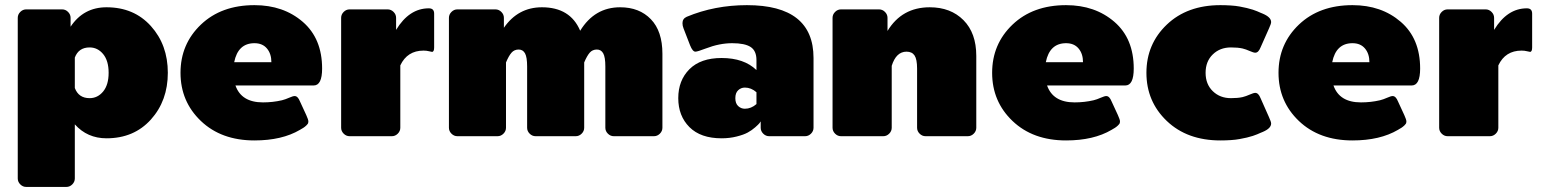

<svg xmlns="http://www.w3.org/2000/svg" viewBox="-20 -537 6078 757"><path d="M50 166.7V-466.7Q50 -480 60 -490Q70 -500 83.3 -500H225Q238.3 -500 248.3 -490Q258.3 -480 258.3 -466.7V-431.7Q309.2 -508.3 400 -508.3Q508.3 -508.3 575 -434.2Q641.7 -360 641.7 -250Q641.7 -140 575 -65.8Q508.3 8.3 400 8.3Q324.2 8.3 275 -46.7V166.7Q275 180 265 190Q255 200 241.7 200H83.3Q70 200 60 190Q50 180 50 166.7ZM275 -190Q290 -150 333.3 -150Q365 -150 386.7 -176.2Q408.3 -202.5 408.3 -250Q408.3 -297.5 386.7 -323.8Q365 -350 333.3 -350Q290 -350 275 -310Z M983.3 -516.7Q1097.5 -516.7 1173.8 -450.8Q1250 -385 1250 -266.7Q1250 -200 1216.7 -200H908.3Q931.7 -133.3 1016.7 -133.3Q1055.8 -133.3 1091.7 -141.7Q1105 -145 1120 -151.7Q1135 -158.3 1141.7 -158.3Q1154.2 -158.3 1162.5 -137.5L1187.5 -83.3Q1195.8 -65 1195.8 -58.3Q1195.8 -55 1195 -52.1Q1194.2 -49.2 1191.7 -46.7Q1189.2 -44.2 1187.5 -42.1Q1185.8 -40 1181.7 -37.1Q1177.5 -34.2 1175.8 -32.9Q1174.2 -31.7 1168.8 -28.8Q1163.3 -25.8 1162.5 -25Q1091.7 16.7 983.3 16.7Q852.5 16.7 772.1 -60Q691.7 -136.7 691.7 -250Q691.7 -363.3 772.1 -440Q852.5 -516.7 983.3 -516.7ZM903.3 -291.7H1050Q1050 -325 1032.5 -345.8Q1015 -366.7 983.3 -366.7Q918.3 -366.7 903.3 -291.7Z M1325 -33.3V-466.7Q1325 -480 1335 -490Q1345 -500 1358.3 -500H1508.3Q1521.7 -500 1531.7 -490Q1541.7 -480 1541.7 -466.7V-419.2Q1593.3 -504.2 1670.8 -504.2Q1691.7 -504.2 1691.7 -483.3V-350Q1691.7 -332.5 1683.3 -332.5Q1680.8 -332.5 1671.2 -335Q1661.7 -337.5 1650 -337.5Q1585.8 -337.5 1558.3 -279.2V-33.3Q1558.3 -20 1548.3 -10Q1538.3 0 1525 0H1358.3Q1345 0 1335 -10Q1325 -20 1325 -33.3Z M1750 -33.3V-466.7Q1750 -480 1760 -490Q1770 -500 1783.3 -500H1933.3Q1946.7 -500 1956.7 -490Q1966.7 -480 1966.7 -466.7V-427.5Q2022.5 -508.3 2116.7 -508.3Q2228.3 -508.3 2267.5 -415.8Q2324.2 -508.3 2425 -508.3Q2500.8 -508.3 2546.2 -461.2Q2591.7 -414.2 2591.7 -325V-33.3Q2591.7 -20 2581.7 -10Q2571.7 0 2558.3 0H2400Q2386.7 0 2376.7 -10Q2366.7 -20 2366.7 -33.3V-275Q2366.7 -311.7 2358.3 -326.7Q2350 -341.7 2333.3 -341.7Q2315.8 -341.7 2305 -329.2Q2294.2 -316.7 2283.3 -290.8V-33.3Q2283.3 -20 2273.3 -10Q2263.3 0 2250 0H2091.7Q2078.3 0 2068.3 -10Q2058.3 -20 2058.3 -33.3V-275Q2058.3 -311.7 2050 -326.7Q2041.7 -341.7 2025 -341.7Q2007.5 -341.7 1996.7 -329.2Q1985.8 -316.7 1975 -290.8V-33.3Q1975 -20 1965 -10Q1955 0 1941.7 0H1783.3Q1770 0 1760 -10Q1750 -20 1750 -33.3Z M2916.7 -108.3Q2941.7 -108.3 2962.5 -126.7V-173.3Q2941.7 -191.7 2916.7 -191.7Q2901.7 -191.7 2890.4 -181.2Q2879.2 -170.8 2879.2 -150Q2879.2 -129.2 2890.4 -118.8Q2901.7 -108.3 2916.7 -108.3ZM2825 -308.3Q2913.3 -308.3 2962.5 -260.8V-300Q2962.5 -336.7 2939.6 -351.7Q2916.7 -366.7 2866.7 -366.7Q2816.7 -366.7 2762.5 -345.8Q2730 -333.3 2721.7 -333.3Q2710.8 -333.3 2700.8 -358.3L2675 -425Q2670.8 -435 2670.8 -445.8Q2670.8 -463.3 2687.5 -470.8Q2797.5 -516.7 2925 -516.7Q3187.5 -516.7 3187.5 -308.3V-33.3Q3187.5 -20 3177.5 -10Q3167.5 0 3154.2 0H3012.5Q2999.2 0 2989.2 -10Q2979.2 -20 2979.2 -33.3V-58.3Q2977.5 -55.8 2974.2 -51.2Q2970.8 -46.7 2957.5 -35Q2944.2 -23.3 2928.3 -14.6Q2912.5 -5.8 2884.6 1.2Q2856.7 8.3 2825 8.3Q2742.5 8.3 2698.3 -35.8Q2654.2 -80 2654.2 -150Q2654.2 -220 2698.3 -264.2Q2742.5 -308.3 2825 -308.3Z M3262.5 -33.3V-466.7Q3262.5 -480 3272.5 -490Q3282.5 -500 3295.8 -500H3445.8Q3459.2 -500 3469.2 -490Q3479.2 -480 3479.2 -466.7V-415Q3535.8 -508.3 3645.8 -508.3Q3728.3 -508.3 3778.8 -457.5Q3829.2 -406.7 3829.2 -316.7V-33.3Q3829.2 -20 3819.2 -10Q3809.2 0 3795.8 0H3629.2Q3615.8 0 3605.8 -10Q3595.8 -20 3595.8 -33.3V-266.7Q3595.8 -303.3 3585.8 -318.3Q3575.8 -333.3 3554.2 -333.3Q3513.3 -333.3 3495.8 -277.5V-33.3Q3495.8 -20 3485.8 -10Q3475.8 0 3462.5 0H3295.8Q3282.5 0 3272.5 -10Q3262.5 -20 3262.5 -33.3Z M4183.3 -516.7Q4297.5 -516.7 4373.8 -450.8Q4450 -385 4450 -266.7Q4450 -200 4416.7 -200H4108.3Q4131.7 -133.3 4216.7 -133.3Q4255.8 -133.3 4291.7 -141.7Q4305 -145 4320 -151.7Q4335 -158.3 4341.7 -158.3Q4354.2 -158.3 4362.5 -137.5L4387.5 -83.3Q4395.8 -65 4395.8 -58.3Q4395.8 -55 4395 -52.1Q4394.2 -49.2 4391.7 -46.7Q4389.2 -44.2 4387.5 -42.1Q4385.8 -40 4381.7 -37.1Q4377.5 -34.2 4375.8 -32.9Q4374.2 -31.7 4368.8 -28.8Q4363.3 -25.8 4362.5 -25Q4291.7 16.7 4183.3 16.7Q4052.5 16.7 3972.1 -60Q3891.7 -136.7 3891.7 -250Q3891.7 -363.3 3972.1 -440Q4052.5 -516.7 4183.3 -516.7ZM4103.3 -291.7H4250Q4250 -325 4232.5 -345.8Q4215 -366.7 4183.3 -366.7Q4118.3 -366.7 4103.3 -291.7Z M4791.7 -516.7Q4812.5 -516.7 4832.1 -515.4Q4851.7 -514.2 4867.5 -511.3Q4883.3 -508.3 4895.8 -505.4Q4908.3 -502.5 4919.6 -498.8Q4930.8 -495 4936.7 -492.5Q4942.5 -490 4950 -486.7Q4957.5 -483.3 4958.3 -483.3Q4991.7 -469.2 4991.7 -450Q4991.7 -443.3 4983.3 -425L4950 -350Q4941.7 -329.2 4929.2 -329.2Q4922.5 -329.2 4907.5 -335.8Q4892.5 -342.5 4879.2 -345.8Q4860.8 -350 4833.3 -350Q4790 -350 4761.7 -322.5Q4733.3 -295 4733.3 -250Q4733.3 -205 4761.7 -177.5Q4790 -150 4833.3 -150Q4860.8 -150 4879.2 -154.2Q4892.5 -157.5 4907.5 -164.2Q4922.5 -170.8 4929.2 -170.8Q4941.7 -170.8 4950 -150L4983.3 -75Q4991.7 -56.7 4991.7 -50Q4991.7 -30.8 4958.3 -16.7Q4957.5 -16.7 4950 -13.3Q4942.5 -10 4936.7 -7.5Q4930.8 -5 4919.6 -1.2Q4908.3 2.5 4895.8 5.4Q4883.3 8.3 4867.5 11.2Q4851.7 14.2 4832.1 15.4Q4812.5 16.7 4791.7 16.7Q4660.8 16.7 4580.4 -60Q4500 -136.7 4500 -250Q4500 -363.3 4580.4 -440Q4660.8 -516.7 4791.7 -516.7Z M5312.5 -516.7Q5426.7 -516.7 5502.9 -450.8Q5579.2 -385 5579.2 -266.7Q5579.2 -200 5545.8 -200H5237.5Q5260.8 -133.3 5345.8 -133.3Q5385 -133.3 5420.8 -141.7Q5434.2 -145 5449.2 -151.7Q5464.2 -158.3 5470.8 -158.3Q5483.3 -158.3 5491.7 -137.5L5516.7 -83.3Q5525 -65 5525 -58.3Q5525 -55 5524.2 -52.1Q5523.3 -49.2 5520.8 -46.7Q5518.3 -44.2 5516.7 -42.1Q5515 -40 5510.8 -37.1Q5506.7 -34.2 5505 -32.9Q5503.3 -31.7 5497.9 -28.8Q5492.5 -25.8 5491.7 -25Q5420.8 16.7 5312.5 16.7Q5181.7 16.7 5101.2 -60Q5020.8 -136.7 5020.8 -250Q5020.8 -363.3 5101.2 -440Q5181.7 -516.7 5312.5 -516.7ZM5232.5 -291.7H5379.2Q5379.2 -325 5361.7 -345.8Q5344.2 -366.7 5312.5 -366.7Q5247.5 -366.7 5232.5 -291.7Z M5654.2 -33.3V-466.7Q5654.2 -480 5664.2 -490Q5674.2 -500 5687.5 -500H5837.5Q5850.8 -500 5860.8 -490Q5870.8 -480 5870.8 -466.7V-419.2Q5922.5 -504.2 6000 -504.2Q6020.8 -504.2 6020.8 -483.3V-350Q6020.8 -332.5 6012.5 -332.5Q6010 -332.5 6000.4 -335Q5990.8 -337.5 5979.2 -337.5Q5915 -337.5 5887.5 -279.2V-33.3Q5887.5 -20 5877.5 -10Q5867.5 0 5854.2 0H5687.5Q5674.2 0 5664.2 -10Q5654.2 -20 5654.2 -33.3Z"/></svg>

Font: BoonTook Mon
Style: Regular
Weight: 400
Designer: Sungsit Sawaiwan
Foundry: FontUni
Version: Version 3.0